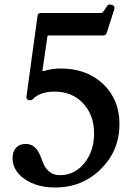

<svg xmlns="http://www.w3.org/2000/svg" viewBox="-20 -825 615 855"><path d="M226 10Q144 10 90 -27.5Q36 -65 36 -121Q36 -150 51.5 -167Q67 -184 94 -184Q119 -184 134.5 -169.5Q150 -155 158 -134.5Q166 -114 174.5 -94Q183 -74 201 -59.5Q219 -45 248 -45Q312 -45 355.5 -98.5Q399 -152 399 -231Q399 -313 350 -365Q301 -417 224 -417Q158 -417 127 -384Q119 -377 108 -379Q96 -382 98 -396L147 -754Q148 -767 163 -767H428Q434 -767 438 -771Q446 -780 456 -797Q461 -807 475 -804L480 -803Q492 -799 489 -784L455 -678Q451 -667 438 -667H197Q191 -667 191 -662L169 -511Q169 -507 176 -509Q212 -520 251 -520Q366 -520 439 -451Q512 -382 512 -272Q512 -154 429 -72Q346 10 226 10Z"/></svg>

Font: Caslon OS
Style: Regular
Weight: 400
Designer: Alfredo Marco Pradil
Foundry: Hanken Design Co.
Version: Version 1.000;PS 001.000;hotconv 1.0.88;makeotf.lib2.5.64775